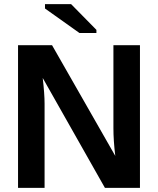

<svg xmlns="http://www.w3.org/2000/svg" viewBox="-20 -906 762 926"><path d="M655 0H486L186 -530Q195 -453 195 -406V0H67V-688H231L536 -154Q527 -228 527 -288V-688H655ZM445 -747H363L197 -865V-886H323L445 -762Z"/></svg>

Font: Libra Sans
Style: Bold
Weight: 700
Foundry: Context Ltd
Version: Version 1.000